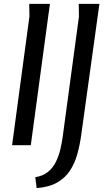

<svg xmlns="http://www.w3.org/2000/svg" viewBox="-20 -745 544 985"><path d="M130 -725H236L138 0H42L131 -661ZM384 -725H490L397 -55Q390 -2 376.5 46Q363 94 338.5 131Q314 168 273 191.5Q232 215 168 220L161 164Q200 158 226 137Q252 116 267 85Q282 54 290 19.5Q298 -15 302 -46L385 -660Z"/></svg>

Font: Rosario Medium
Style: Italic
Weight: 500
Italic angle: -8.05°
Version: Version 1.201